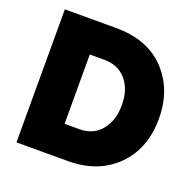

<svg xmlns="http://www.w3.org/2000/svg" viewBox="-125 -837 967 963"><g transform="rotate(20 358.0 -355.0)"><path d="M61 0V-710H334Q504 -710 598 -610Q692 -510 692 -356Q692 -195 594 -97.5Q496 0 334 0ZM334 -540H256V-170H334Q409 -170 451.5 -222Q494 -274 494 -356Q494 -439 451 -489.5Q408 -540 334 -540Z"/></g></svg>

Font: Raleway-v4020 Black
Style: Regular
Weight: 900
Designer: Matt McInerney, Pablo Impallari, Rodrigo Fuenzalida
Foundry: Matt McInerney, Pablo Impallari, Rodrigo Fuenzalida
Version: Version 4.020;PS 004.020;hotconv 1.0.88;makeotf.lib2.5.64775